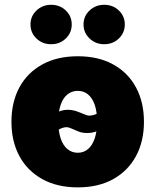

<svg xmlns="http://www.w3.org/2000/svg" viewBox="-20 -788 662 818"><path d="M311.5 10.3Q223.6 10.3 160.2 -24.9Q96.7 -60.1 62.7 -122.8Q28.8 -185.5 28.8 -269Q28.8 -353 62.7 -415.8Q96.7 -478.5 160.2 -513.4Q223.6 -548.3 311.5 -548.3Q399.4 -548.3 462.4 -513.4Q525.4 -478.5 559.3 -415.8Q593.3 -353 593.3 -269Q593.3 -185.5 559.3 -122.8Q525.4 -60.1 462.4 -24.9Q399.4 10.3 311.5 10.3ZM311.5 -137.2Q336.4 -137.2 355 -152.8Q373.5 -168.5 383.5 -198.2Q393.6 -228 393.6 -270Q393.6 -312.5 383.5 -341.6Q373.5 -370.6 355 -385.7Q336.4 -400.9 311.5 -400.9Q286.1 -400.9 267.3 -385.7Q248.5 -370.6 238.5 -341.6Q228.5 -312.5 228.5 -270Q228.5 -228 238.5 -198.2Q248.5 -168.5 267.3 -152.8Q286.1 -137.2 311.5 -137.2ZM188.5 -195.3 141.1 -232.4Q181.2 -284.7 210.7 -302.5Q240.2 -320.3 267.1 -320.3Q287.6 -320.3 305.4 -314.2Q323.2 -308.1 337.4 -301.8Q351.6 -295.4 360.4 -295.4Q376 -295.4 394.3 -304Q412.6 -312.5 432.6 -345.7L480.5 -313Q444.3 -259.3 414.6 -240.2Q384.8 -221.2 352.5 -221.2Q331.5 -221.2 314.9 -227.5Q298.3 -233.9 285.6 -240Q272.9 -246.1 263.2 -246.1Q247.1 -246.1 228.5 -234.6Q210 -223.1 188.5 -195.3ZM423.8 -599.6Q387.2 -599.6 361.6 -624Q335.9 -648.4 335.9 -683.6Q335.9 -719.2 361.6 -743.4Q387.2 -767.6 423.8 -767.6Q460.9 -767.6 486.3 -743.4Q511.7 -719.2 511.7 -683.6Q511.7 -648.4 486.3 -624Q460.9 -599.6 423.8 -599.6ZM197.8 -599.6Q160.6 -599.6 135.3 -624Q109.9 -648.4 109.9 -683.6Q109.9 -719.2 135.5 -743.4Q161.1 -767.6 197.8 -767.6Q234.9 -767.6 260.3 -743.4Q285.6 -719.2 285.6 -683.6Q285.6 -648.4 260.3 -624Q234.9 -599.6 197.8 -599.6Z"/></svg>

Font: Inter 17pt Black
Style: Regular
Weight: 900
Version: Version 4.001;git-66647c0bb